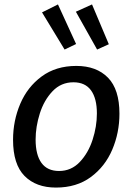

<svg xmlns="http://www.w3.org/2000/svg" viewBox="-20 -838 598 868"><path d="M520 -324Q520 -238 487.5 -161.5Q455 -85 390.5 -37.5Q326 10 233 10Q143 10 91 -42.5Q39 -95 39 -206Q39 -292 71.5 -368.5Q104 -445 168.5 -492.5Q233 -540 325 -540Q416 -540 468 -487Q520 -434 520 -324ZM141 -207Q141 -138 167.5 -101.5Q194 -65 247 -65Q302 -65 340.5 -105.5Q379 -146 398.5 -206Q418 -266 418 -325Q418 -393 391.5 -429.5Q365 -466 312 -466Q256 -466 217.5 -425.5Q179 -385 160 -325Q141 -265 141 -207ZM324 -639 272 -614 170 -782 242 -818ZM472 -638 419 -614 323 -785 396 -818Z"/></svg>

Font: Bitter Pro Medium
Style: Italic
Weight: 500
Italic angle: -9°
Designer: Sol Matas, and Bitter project Authors
Foundry: Sol Matas
Version: Version 1.010